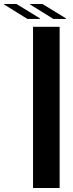

<svg xmlns="http://www.w3.org/2000/svg" viewBox="-119 -933 361 953"><path d="M45 0V-800H177V0ZM17 -839 -99 -911V-913H-37L79 -842V-839ZM30 -911V-913H92L208 -842V-839H146Z"/></svg>

Font: Big Shoulders Text ExtraBold
Style: Regular
Weight: 800
Designer: Patric King
Foundry: XO Type Co
Version: Version 1.000; ttfautohint (v1.8.2)